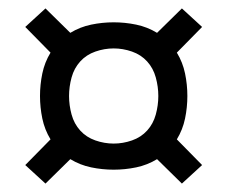

<svg xmlns="http://www.w3.org/2000/svg" viewBox="-20 -568 540 456"><path d="M88 -132 40 -176 100 -237Q86 -260 80.5 -286.5Q75 -313 75 -340Q75 -367 80.5 -393.5Q86 -420 100 -443L40 -504L88 -548L147 -490Q170 -504 196.5 -509.5Q223 -515 250 -515Q277 -515 303.5 -509.5Q330 -504 353 -490L412 -548L460 -504L400 -443Q414 -420 419.5 -393.5Q425 -367 425 -340Q425 -313 419.5 -286.5Q414 -260 400 -237L460 -176L412 -132L353 -190Q330 -176 303.5 -170.5Q277 -165 250 -165Q223 -165 196.5 -170.5Q170 -176 147 -190ZM250 -227Q272 -227 293.5 -234.5Q315 -242 329.5 -258Q344 -274 350 -296Q356 -318 356 -340Q356 -362 350 -384Q344 -406 329.5 -422Q315 -438 293.5 -445.5Q272 -453 250 -453Q228 -453 206.5 -445.5Q185 -438 170.5 -422Q156 -406 150 -384Q144 -362 144 -340Q144 -318 150 -296Q156 -274 170.5 -258Q185 -242 206.5 -234.5Q228 -227 250 -227Z"/></svg>

Font: Huly
Style: Regular
Weight: 400
Designer: Belleve Invis
Foundry: Belleve Invis
Version: Version 33.2.5; ttfautohint (v1.8.4)